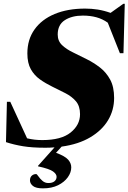

<svg xmlns="http://www.w3.org/2000/svg" viewBox="-20 -776 688 1028"><path d="M210 232.5Q172 232.5 156.2 219.5Q140.5 206.5 140.5 190Q140.5 173.5 150 164.8Q159.5 156 173.5 156Q177.5 156 185.5 168Q193.5 180 207 192Q220.5 204 239 204Q260.5 204 271.8 194.5Q283 185 283 170.5Q283 156 264 142Q245 128 183.5 114.5V112L272 13Q248 15 223 15Q152 15 103.5 7Q55 -1 12 -15L17 -231H35L125 -35.5Q145.5 -30.5 165.8 -28.2Q186 -26 206.5 -26Q308 -26 358.2 -66.5Q408.5 -107 408.5 -164.5Q408.5 -208 386.5 -233.8Q364.5 -259.5 330.2 -277Q296 -294.5 260 -312Q224 -329.5 193.8 -351Q163.5 -372.5 145 -405.5Q126.5 -438.5 126.5 -490Q126.5 -564.5 164.8 -618.2Q203 -672 272.5 -701Q342 -730 436 -730Q470 -730 503.5 -724.8Q537 -719.5 572 -707L640 -755.5H648L641 -491H622L557 -654.5Q529 -674.5 496.2 -683.5Q463.5 -692.5 423.5 -692.5Q365 -692.5 327 -668Q289 -643.5 289 -591Q289 -556.5 312.5 -534.2Q336 -512 371.8 -495Q407.5 -478 444.5 -459Q481.5 -440.5 515 -414.8Q548.5 -389 569.8 -350Q591 -311 591 -251.5Q591 -186.5 558.5 -132.2Q526 -78 463.2 -40.8Q400.5 -3.5 310 9L280 42Q327.5 59.5 344.5 78.5Q361.5 97.5 361.5 120Q361.5 147.5 343 173.2Q324.5 199 290.8 215.8Q257 232.5 210 232.5Z"/></svg>

Font: Newsreader 72pt ExtraBold
Style: Italic
Weight: 800
Italic angle: -17°
Designer: Hugues Gentile
Foundry: Production Type
Version: Version 1.003; ttfautohint (v1.8.3)